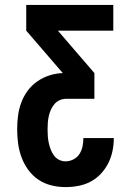

<svg xmlns="http://www.w3.org/2000/svg" viewBox="-20 -755 540 783"><path d="M247 8Q218 8 189.5 1Q161 -6 137 -22Q113 -38 95.5 -62Q78 -86 68 -113Q58 -140 54 -169Q50 -198 50 -227Q50 -255 53.5 -282.5Q57 -310 66.5 -336Q76 -362 92.5 -384.5Q109 -407 132 -423Q155 -439 181.5 -447.5Q208 -456 236 -457L87 -630V-735H442V-630H216L365 -457V-352H250Q236 -352 223.5 -346.5Q211 -341 202 -330.5Q193 -320 187.5 -307.5Q182 -295 179 -281.5Q176 -268 175 -254.5Q174 -241 174 -227Q174 -213 175 -199Q176 -185 179 -171.5Q182 -158 187 -145Q192 -132 200 -121Q208 -110 220.5 -103.5Q233 -97 247 -97Q264 -97 279.5 -105Q295 -113 304 -127Q313 -141 316.5 -157.5Q320 -174 320 -191V-192H444V-190Q444 -164 438.5 -138Q433 -112 421 -88.5Q409 -65 390.5 -45.5Q372 -26 349 -14Q326 -2 300 3Q274 8 247 8Z"/></svg>

Font: Iosevka Term Curly Extrabold
Style: Regular
Weight: 800
Designer: Belleve Invis
Foundry: Belleve Invis
Version: Version 32.3.0